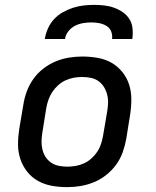

<svg xmlns="http://www.w3.org/2000/svg" viewBox="-20 -760 640 788"><path d="M255 8Q223 8 192.5 2.5Q162 -3 136 -17.5Q110 -32 91.5 -55.5Q73 -79 63.5 -107.5Q54 -136 54 -167.5Q54 -199 59 -231L76 -331Q80 -358 90 -385Q100 -412 117 -436Q134 -460 158 -478.5Q182 -497 208.5 -508Q235 -519 263 -523.5Q291 -528 318 -528Q350 -528 381 -522.5Q412 -517 437.5 -502.5Q463 -488 482 -464.5Q501 -441 510 -412.5Q519 -384 519 -352.5Q519 -321 514 -289L498 -189Q493 -162 483.5 -135Q474 -108 456.5 -84Q439 -60 415.5 -41.5Q392 -23 365 -12Q338 -1 310.5 3.5Q283 8 255 8ZM256 -76Q273 -76 290.5 -79Q308 -82 324.5 -89.5Q341 -97 355 -109.5Q369 -122 379 -137Q389 -152 394.5 -169Q400 -186 403 -203L420 -303Q423 -321 423.5 -338.5Q424 -356 419.5 -373Q415 -390 406 -404Q397 -418 383.5 -427.5Q370 -437 352.5 -440.5Q335 -444 317 -444Q300 -444 283 -441Q266 -438 249.5 -430.5Q233 -423 219 -410.5Q205 -398 195 -383Q185 -368 179 -351Q173 -334 170 -317L154 -217Q151 -199 150.5 -181.5Q150 -164 154 -147Q158 -130 167 -116Q176 -102 190 -92.5Q204 -83 221 -79.5Q238 -76 256 -76ZM164 -600Q167 -621 176.5 -642.5Q186 -664 201.5 -681Q217 -698 237.5 -709.5Q258 -721 279.5 -728Q301 -735 323 -737.5Q345 -740 366 -740Q388 -740 409 -737.5Q430 -735 449 -728Q468 -721 484.5 -709.5Q501 -698 511.5 -681Q522 -664 524 -642.5Q526 -621 523 -600H440Q442 -617 436 -631.5Q430 -646 416.5 -654Q403 -662 387 -665Q371 -668 354 -668Q338 -668 320.5 -665Q303 -662 287.5 -654Q272 -646 260.5 -631.5Q249 -617 247 -600Z"/></svg>

Font: Iosevka SS04 Medium Extended
Style: Italic
Weight: 500
Width: 7
Italic angle: -9°
Monospace: yes
Designer: Belleve Invis
Foundry: Belleve Invis
Version: Version 19.0.0; ttfautohint (v1.8.4)